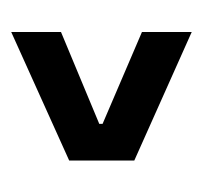

<svg xmlns="http://www.w3.org/2000/svg" viewBox="-30 -504 370 351"><g transform="rotate(90 155.5 -328.0)"><path d="M38 -163V-254L206 -324V-330L38 -402V-493L273 -388V-269Z"/></g></svg>

Font: Bricolage Grotesque 48pt Condensed
Style: Regular
Weight: 400
Width: 3
Designer: Mathieu Triay
Foundry: Atelier Triay
Version: Version 1.000; ttfautohint (v1.8.4.7-5d5b);gftools[0.9.32]